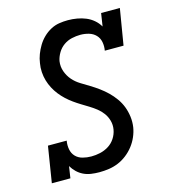

<svg xmlns="http://www.w3.org/2000/svg" viewBox="-111 -832 823 930"><g transform="rotate(-15 300.0 -367.5)"><path d="M273 8Q273 8 273 8Q273 8 273 8Q252 8 231.5 5Q211 2 193.5 -6.5Q176 -15 162 -28.5Q148 -42 138 -59L129 0H36L65 -181H159Q155 -159 159 -137.5Q163 -116 177 -101.5Q191 -87 212 -81.5Q233 -76 255 -76Q277 -76 299.5 -81Q322 -86 342 -98.5Q362 -111 375 -131Q388 -151 392 -174Q396 -197 390 -218.5Q384 -240 371.5 -257Q359 -274 342.5 -287Q326 -300 308 -311Q290 -322 272 -333Q254 -344 236.5 -356.5Q219 -369 203.5 -383.5Q188 -398 175 -414.5Q162 -431 152 -450Q142 -469 136 -489.5Q130 -510 128.5 -532.5Q127 -555 131 -577Q134 -599 142 -620Q150 -641 162 -661Q174 -681 191 -697.5Q208 -714 228.5 -725Q249 -736 271 -739.5Q293 -743 315 -743Q338 -743 361 -739Q384 -735 404.5 -726.5Q425 -718 442 -703.5Q459 -689 470 -670L480 -735H574L544 -554H450Q454 -576 450 -597Q446 -618 432 -632.5Q418 -647 397.5 -653Q377 -659 355 -659Q334 -659 312 -654Q290 -649 271.5 -636Q253 -623 241 -603Q229 -583 225 -562Q221 -535 230 -510Q239 -485 255.5 -466Q272 -447 294 -433.5Q316 -420 337.5 -407Q359 -394 379.5 -379Q400 -364 418 -346.5Q436 -329 451 -308Q466 -287 475 -263.5Q484 -240 487.5 -213.5Q491 -187 487 -160Q483 -136 473 -113Q463 -90 447.5 -70Q432 -50 411.5 -34Q391 -18 368 -8.5Q345 1 321 4.5Q297 8 273 8Z"/></g></svg>

Font: Iosevka Slab Medium Extended
Style: Italic
Weight: 500
Width: 7
Italic angle: -9°
Monospace: yes
Designer: Belleve Invis
Foundry: Belleve Invis
Version: Version 11.1.0; ttfautohint (v1.8.3)